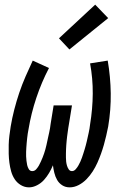

<svg xmlns="http://www.w3.org/2000/svg" viewBox="-20 -799 540 827"><path d="M105 8Q86 8 69.5 -2Q53 -12 43 -27.5Q33 -43 28 -61Q23 -79 20.5 -98Q18 -117 17.5 -136.5Q17 -156 17.5 -175.5Q18 -195 20.5 -215Q23 -235 26 -254Q32 -290 41.5 -327Q51 -364 63 -399.5Q75 -435 90 -469.5Q105 -504 121 -538L191 -506Q159 -445 136.5 -377.5Q114 -310 103 -243Q101 -233 99.5 -223.5Q98 -214 97 -204Q96 -194 95 -184Q94 -174 93.5 -164.5Q93 -155 92.5 -145Q92 -135 92.5 -125.5Q93 -116 94 -106.5Q95 -97 97 -88Q99 -79 104 -70.5Q109 -62 119 -62Q129 -62 136 -70Q143 -78 147.5 -86Q152 -94 156 -103Q160 -112 163.5 -120.5Q167 -129 170 -138Q173 -147 175.5 -156Q178 -165 180 -174Q182 -183 184 -192.5Q186 -202 188 -211Q190 -220 192 -229Q194 -238 195.5 -247Q197 -256 198 -265L211 -345H290L277 -265Q275 -256 274 -247Q273 -238 271.5 -229Q270 -220 269 -210.5Q268 -201 267 -192Q266 -183 265.5 -174Q265 -165 264.5 -156Q264 -147 264 -138Q264 -129 264 -120Q264 -111 265 -102.5Q266 -94 268.5 -85.5Q271 -77 276 -69.5Q281 -62 290 -62Q299 -62 306 -70Q313 -78 317.5 -86Q322 -94 326 -102.5Q330 -111 333 -120Q336 -129 339 -138Q342 -147 344.5 -155.5Q347 -164 349.5 -173Q352 -182 354 -191Q356 -200 358 -209Q360 -218 362 -227Q364 -236 365.5 -245Q367 -254 368 -263Q379 -330 379.5 -395.5Q380 -461 368 -526L444 -538Q456 -468 457 -397Q458 -326 446 -254Q442 -234 437.5 -214.5Q433 -195 427.5 -175.5Q422 -156 415 -136.5Q408 -117 399.5 -98Q391 -79 379.5 -61Q368 -43 353 -27.5Q338 -12 319 -2Q300 8 280 8Q262 8 248 -1Q234 -10 226 -24Q218 -38 214 -54.5Q210 -71 208 -87Q201 -70 191.5 -54Q182 -38 169.5 -24Q157 -10 139.5 -1Q122 8 105 8ZM279 -586 234 -634 390 -779 446 -721Z"/></svg>

Font: Iosevka Curly Oblique
Style: Regular
Weight: 400
Italic angle: -9°
Monospace: yes
Designer: Belleve Invis
Foundry: Belleve Invis
Version: Version 11.1.0; ttfautohint (v1.8.3)